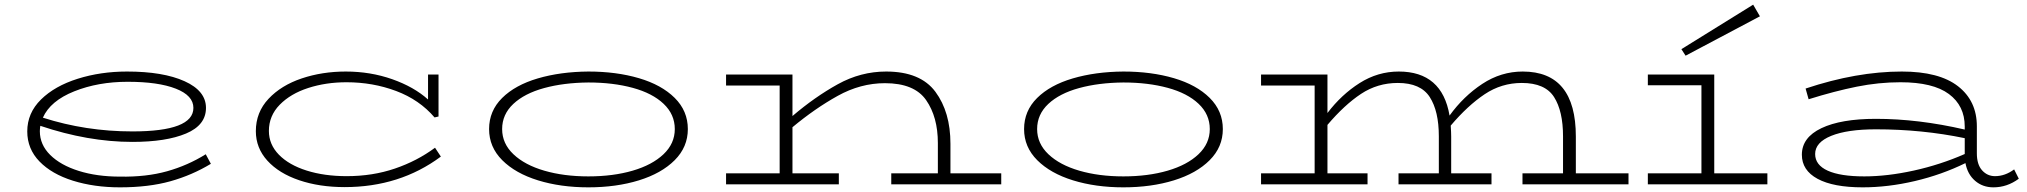

<svg xmlns="http://www.w3.org/2000/svg" viewBox="-20 -791 8699 824"><path d="M885 -88Q804 -39 711 -13Q618 13 495 13Q384 13 293 -15.5Q202 -44 149.5 -98Q97 -152 97 -227Q97 -306 156 -364Q215 -422 313.5 -453Q412 -484 525 -484Q680 -484 772 -442.5Q864 -401 864 -328Q864 -254 778.5 -218Q693 -182 548 -182Q358 -182 153 -251Q151 -237 151 -228Q151 -170 195.5 -126Q240 -82 318 -57.5Q396 -33 495 -33Q608 -31 697 -56Q786 -81 863 -129ZM164 -286Q348 -227 548 -227Q810 -227 810 -328Q810 -381 734.5 -410.5Q659 -440 528 -440Q401 -440 298.5 -399Q196 -358 164 -286Z M1872 -119Q1696 12 1459 12Q1351 12 1264 -17.5Q1177 -47 1127.5 -101.5Q1078 -156 1078 -228Q1078 -309 1132.5 -367Q1187 -425 1275 -454.5Q1363 -484 1464 -484Q1570 -484 1663.5 -451Q1757 -418 1817 -364V-471H1862V-291L1845 -287Q1780 -363 1680 -400.5Q1580 -438 1467 -438Q1379 -438 1303 -413.5Q1227 -389 1180.5 -341.5Q1134 -294 1134 -229Q1134 -171 1177 -127Q1220 -83 1296 -59Q1372 -35 1468 -35Q1579 -35 1674.5 -67.5Q1770 -100 1847 -157Z M2079 -237Q2079 -315 2135 -370.5Q2191 -426 2288 -454.5Q2385 -483 2505 -484Q2625 -484 2722 -455.5Q2819 -427 2875.5 -371Q2932 -315 2932 -237Q2932 -160 2875.5 -103.5Q2819 -47 2722 -17Q2625 13 2505 13Q2386 13 2289 -17Q2192 -47 2135.5 -103.5Q2079 -160 2079 -237ZM2876 -237Q2876 -300 2828 -345.5Q2780 -391 2695.5 -414Q2611 -437 2505 -437Q2399 -436 2315 -413Q2231 -390 2183 -345Q2135 -300 2135 -237Q2135 -175 2183.5 -129Q2232 -83 2316 -58.5Q2400 -34 2505 -34Q2611 -34 2695 -58.5Q2779 -83 2827.5 -129Q2876 -175 2876 -237Z M4277 -47V0H3805V-47H4005V-177Q4005 -289 3954.5 -361.5Q3904 -434 3778 -434Q3673 -434 3575 -379.5Q3477 -325 3381 -245V-47H3580V0H3096V-47H3326V-424H3096V-471H3381V-293Q3477 -375 3575.5 -429.5Q3674 -484 3783 -484Q3930 -484 3994.5 -397Q4059 -310 4059 -174V-47Z M4375 -237Q4375 -315 4431 -370.5Q4487 -426 4584 -454.5Q4681 -483 4801 -484Q4921 -484 5018 -455.5Q5115 -427 5171.5 -371Q5228 -315 5228 -237Q5228 -160 5171.5 -103.5Q5115 -47 5018 -17Q4921 13 4801 13Q4682 13 4585 -17Q4488 -47 4431.5 -103.5Q4375 -160 4375 -237ZM5172 -237Q5172 -300 5124 -345.5Q5076 -391 4991.5 -414Q4907 -437 4801 -437Q4695 -436 4611 -413Q4527 -390 4479 -345Q4431 -300 4431 -237Q4431 -175 4479.5 -129Q4528 -83 4612 -58.5Q4696 -34 4801 -34Q4907 -34 4991 -58.5Q5075 -83 5123.5 -129Q5172 -175 5172 -237Z M6969 -47V0H6514V-47H6688V-206Q6688 -314 6649.5 -374.5Q6611 -435 6511 -435Q6424 -435 6351.5 -386.5Q6279 -338 6206 -252Q6208 -222 6208 -205V-47H6381V0H5982V-47H6155V-206Q6155 -314 6116 -374.5Q6077 -435 5979 -435Q5892 -435 5821 -388Q5750 -341 5677 -255V-47H5849V0H5392V-47H5622V-424H5392V-471H5677V-306Q5737 -385 5815 -434.5Q5893 -484 5983 -484Q6169 -484 6201 -295Q6261 -378 6341.5 -431Q6422 -484 6515 -484Q6743 -484 6743 -205V-47Z M7565 -47V0H7052V-47H7282V-425H7052V-471H7337V-47ZM7214 -552 7533 -721 7504 -771 7196 -580Z M8644 -24Q8594 13 8535 13Q8489 13 8456.5 -15Q8424 -43 8415 -91Q8313 -41 8198 -14Q8083 13 7974 13Q7848 13 7780.5 -23.5Q7713 -60 7713 -127Q7713 -201 7797 -241Q7881 -281 8031 -281Q8213 -281 8412 -235V-248Q8412 -337 8344 -387.5Q8276 -438 8136 -438Q8043 -438 7948.5 -419Q7854 -400 7742 -365L7729 -411Q7948 -484 8142 -484Q8302 -484 8383 -421Q8464 -358 8464 -249V-133Q8464 -85 8486.5 -60Q8509 -35 8542 -35Q8585 -35 8624 -64ZM7981 -34Q8080 -34 8193.5 -59Q8307 -84 8412 -130V-198Q8229 -236 8031 -236Q7908 -236 7839 -208Q7770 -180 7770 -130Q7770 -83 7824 -58.5Q7878 -34 7981 -34Z"/></svg>

Font: BioRhyme Expanded Light
Style: Regular
Weight: 300
Width: 7
Designer: Aoife Mooney
Foundry: Aoife Mooney Type
Version: Version 1.001